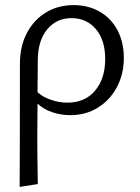

<svg xmlns="http://www.w3.org/2000/svg" viewBox="-20 -443 547 752"><path d="M58 -193Q58 -262 85.5 -314Q113 -366 160.5 -394.5Q208 -423 268 -423Q326 -423 371 -397Q416 -371 440.5 -324Q465 -277 465 -216Q465 -153 438 -102Q411 -51 363.5 -21.5Q316 8 256 8Q218 8 184.5 -3.5Q151 -15 127 -37L126 98Q126 152 128 278L57 289Q58 125 58 -193ZM244 -41Q313 -41 352.5 -88Q392 -135 392 -212Q392 -286 355.5 -329Q319 -372 260 -372Q201 -372 164.5 -327.5Q128 -283 128 -206L127 -82Q147 -63 179.5 -52Q212 -41 244 -41Z"/></svg>

Font: LXGW Bright GB
Style: Regular
Weight: 400
Designer: Christian Thalmann (Catharsis Fonts)
Foundry: LXGW / Christian Thalmann (Catharsis Fonts) / Fontworks Inc.
Version: Version 5.510